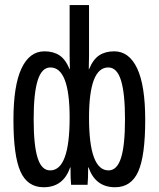

<svg xmlns="http://www.w3.org/2000/svg" viewBox="-20 -745 640 774"><path d="M266.6 0Q264.2 -24.4 264.2 -70.3H262.7Q235.8 9.8 155.8 9.8Q90.8 9.8 62.5 -53.5Q34.2 -116.7 34.2 -261.7Q34.2 -400.4 66.7 -469.2Q99.1 -538.1 159.2 -538.1Q194.8 -538.1 219.5 -522Q244.1 -505.9 260.7 -465.8H261.7L260.7 -521V-724.6H338.9V-521L337.9 -465.8H338.9Q355.5 -505.9 380.1 -522Q404.8 -538.1 440.4 -538.1Q500.5 -538.1 533 -469.2Q565.4 -400.4 565.4 -261.7Q565.4 -116.2 537.1 -53.2Q508.8 9.8 443.8 9.8Q364.7 9.8 336.9 -70.3H335.4Q335.4 -24.4 333 0ZM115.7 -264.6Q115.7 -159.2 131.6 -108.6Q147.5 -58.1 182.1 -58.1Q260.7 -58.1 260.7 -270.5Q260.7 -473.1 183.1 -473.1Q148.4 -473.1 132.1 -421.4Q115.7 -369.6 115.7 -264.6ZM483.9 -264.6Q483.9 -368.7 467.8 -420.9Q451.7 -473.1 416.5 -473.1Q338.9 -473.1 338.9 -270.5Q338.9 -58.1 417.5 -58.1Q451.7 -58.1 467.8 -108.2Q483.9 -158.2 483.9 -264.6Z"/></svg>

Font: Courier New
Style: Regular
Weight: 400
Designer: Steve Matteson
Foundry: Ascender Corporation
Version: Version 2.00.3